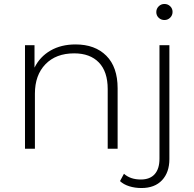

<svg xmlns="http://www.w3.org/2000/svg" viewBox="-20 -750 979 968"><path d="M573 -305V0H523V-301Q523 -389 478.5 -435Q434 -481 354 -481Q262 -481 209 -426Q156 -371 156 -278V0H106V-522H154V-409Q181 -464 234.5 -495Q288 -526 361 -526Q459 -526 516 -469Q573 -412 573 -305ZM585 163 605 126Q637 155 690 155Q736 155 760 128Q784 101 784 50V-522H834V52Q834 119 797 158.5Q760 198 693 198Q660 198 631.5 189Q603 180 585 163ZM768 -689Q768 -706 780 -718Q792 -730 809 -730Q826 -730 838 -718.5Q850 -707 850 -690Q850 -673 838 -661Q826 -649 809 -649Q792 -649 780 -660.5Q768 -672 768 -689Z"/></svg>

Font: Idrija Light
Style: Regular
Weight: 300
Designer: Julieta Ulanovsky
Foundry: Julieta Ulanovsky
Version: Version 7.200